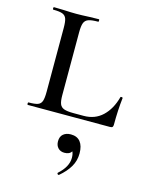

<svg xmlns="http://www.w3.org/2000/svg" viewBox="-113 -540 691 888"><g transform="rotate(15 232.5 -96.0)"><path d="M176 -85Q176 -57 181.5 -43Q187 -29 202 -23.5Q217 -18 248 -18H296Q350 -18 386 -52Q422 -86 438 -145Q438 -148 443.5 -147.5Q449 -147 449 -144Q442 -85 442 -15Q442 -7 439 -3.5Q436 0 427 0H34Q31 0 31 -6Q31 -12 34 -12Q64 -12 78 -17Q92 -22 97 -36.5Q102 -51 102 -81V-387Q102 -417 97 -431Q92 -445 78 -450.5Q64 -456 34 -456Q31 -456 31 -462Q31 -468 34 -468L79 -467Q117 -465 141 -465Q165 -465 205 -467L249 -468Q251 -468 251 -462Q251 -456 249 -456Q217 -456 202 -450.5Q187 -445 181.5 -430.5Q176 -416 176 -386ZM323 155Q323 190 306 219Q289 248 257 275L255 276Q251 276 249 272.5Q247 269 249 267Q294 227 294 184Q294 165 288 154Q279 170 254 170Q235 170 223.5 158Q212 146 212 126Q212 103 226 91.5Q240 80 262 80Q292 80 307.5 99.5Q323 119 323 155Z"/></g></svg>

Font: Cormorant SC Medium
Style: Regular
Weight: 500
Designer: Christian Thalmann (Catharsis Fonts)
Version: Version 3.000